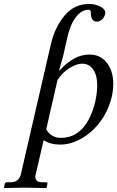

<svg xmlns="http://www.w3.org/2000/svg" viewBox="-68 -717 591 968"><path d="M271 -526 250 -433 230 -362H233Q304 -442 383 -442Q439 -442 471 -400Q503 -358 503 -294Q503 -265 497 -235Q470 -118 383 -46Q310 12 236 12Q187 12 152 -10L113 158Q110 168 110 175Q110 202 146 202H165Q173 202 171 210L167 229L165 231Q97 229 58 229L-46 231L-48 229L-44 210Q-41 202 -34 202H-15Q29 202 38 158L189 -496Q209 -581 258 -639Q307 -697 381 -697Q412 -697 437.5 -684Q463 -671 463 -652Q463 -648 462 -646Q458 -629 446 -618.5Q434 -608 421 -608Q390 -608 390 -652Q390 -668 378 -668Q344 -668 315 -631Q286 -594 271 -526ZM222 -314 165 -65Q190 -22 239 -22Q368 -22 413 -208Q422 -252 422 -286Q422 -338 401.5 -367Q381 -396 346 -396Q318 -396 282 -373.5Q246 -351 222 -314Z"/></svg>

Font: Linux Libertine O
Style: Italic
Weight: 400
Italic angle: -12°
Designer: Philipp H. Poll
Foundry: Philipp H. Poll
Version: Version 5.1.6